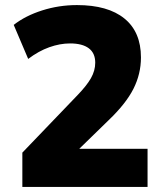

<svg xmlns="http://www.w3.org/2000/svg" viewBox="-20 -736 640 756"><path d="M68 0V-135L282 -358Q321 -398 338 -428Q355 -458 355 -489Q355 -527 329.5 -546Q304 -565 256 -565Q216 -565 174 -550Q132 -535 91 -504L34 -638Q80 -674 146 -695Q212 -716 283 -716Q405 -716 470 -663Q535 -610 535 -510Q535 -445 505.5 -386.5Q476 -328 408 -263L292 -150H561V0Z"/></svg>

Font: Mulish Black
Style: Regular
Weight: 900
Designer: Vernon Adams
Foundry: Vernon Adams
Version: Version 3.603; ttfautohint (v1.8.3)